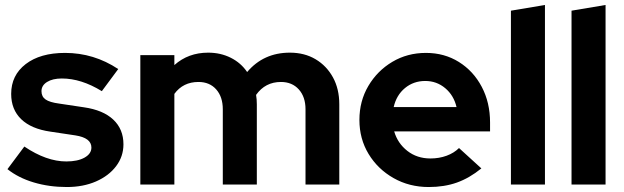

<svg xmlns="http://www.w3.org/2000/svg" viewBox="-20 -743 2511 773"><path d="M249 10Q178 10 116 -8.5Q54 -27 10 -62L78 -153Q167 -93 247 -93Q293 -93 320.5 -108.5Q348 -124 348 -149Q348 -188 283 -198L183 -213Q106 -224 65.5 -263Q25 -302 25 -365Q25 -440 83.5 -485Q142 -530 242 -530Q358 -530 456 -465L390 -376Q307 -427 229 -427Q192 -427 169.5 -413Q147 -399 147 -376Q147 -354 163.5 -342.5Q180 -331 218 -326L318 -311Q395 -300 436 -261.5Q477 -223 477 -162Q477 -113 447.5 -74Q418 -35 366.5 -12.5Q315 10 249 10Z M545 0V-521H682V-481Q738 -531 818 -531Q868 -531 909 -510.5Q950 -490 975 -453Q1041 -531 1147 -531Q1206 -531 1250.5 -504.5Q1295 -478 1320.5 -431.5Q1346 -385 1346 -323V0H1210V-303Q1210 -353 1183 -383Q1156 -413 1111 -413Q1048 -413 1011 -361Q1014 -343 1014 -323V0H877V-303Q877 -353 850.5 -383Q824 -413 779 -413Q717 -413 682 -365V0Z M1706 10Q1628 10 1564.5 -26Q1501 -62 1464 -123Q1427 -184 1427 -260Q1427 -336 1463 -397Q1499 -458 1559.5 -494Q1620 -530 1695 -530Q1769 -530 1827.5 -493.5Q1886 -457 1919.5 -393.5Q1953 -330 1953 -250V-214H1567Q1581 -166 1620 -135.5Q1659 -105 1713 -105Q1748 -105 1778 -116Q1808 -127 1828 -147L1918 -65Q1870 -26 1819.5 -8Q1769 10 1706 10ZM1565 -312H1818Q1807 -359 1772.5 -388Q1738 -417 1692 -417Q1645 -417 1610.5 -388.5Q1576 -360 1565 -312Z M2037 0V-700L2174 -723V0Z M2281 0V-700L2418 -723V0Z"/></svg>

Font: Red Hat Display
Style: Bold
Weight: 700
Designer: Pentagram, MCKL
Foundry: Pentagram, MCKL
Version: Version 1.023; ttfautohint (v1.8.3)